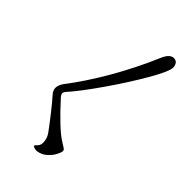

<svg xmlns="http://www.w3.org/2000/svg" viewBox="-12 -865 1024 1024"><g transform="rotate(-45 500.0 -353.0)"><path d="M404 -480Q400 -484 394 -487.5Q388 -491 383 -491Q375 -491 364 -482Q235 -365 199 -306Q195 -300 187.5 -287.5Q180 -275 176.5 -272.5Q173 -270 167 -270Q156 -270 134.5 -281.5Q113 -293 94 -314Q75 -335 70 -363L69 -372Q69 -382 72.5 -390.5Q76 -399 80 -399Q83 -399 89.5 -392Q96 -385 101 -382Q110 -376 125 -376Q156 -376 182 -395Q210 -415 263.5 -457Q317 -499 342 -522Q359 -537 378 -537Q400 -537 424 -519Q515 -449 635.5 -379Q756 -309 894 -250Q937 -230 937 -202Q937 -186 926 -177.5Q915 -169 898 -169Q868 -169 770.5 -225.5Q673 -282 564.5 -357.5Q456 -433 404 -480Z"/></g></svg>

Font: Shippori Mincho B1
Style: Regular
Weight: 400
Designer: FONTDASU
Foundry: FONTDASU / Google Inc. / but / Adobe
Version: Version 3.110; ttfautohint (v1.8.3)